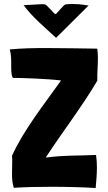

<svg xmlns="http://www.w3.org/2000/svg" viewBox="-20 -937 541 959"><path d="M423 -910C421 -908 390 -917 345 -917C333 -917 321 -917 308 -915C298 -915 270 -874 257 -866C247 -871 215 -912 205 -915C197 -916 193 -916 187 -916C175 -916 158 -914 98 -911C143 -850 201 -803 260 -748ZM458 0C461 -31 464 -66 464 -102C464 -122 463 -141 460 -160V-163C346 -158 315 -163 208 -150L209 -151C293 -280 389 -403 466 -534V-535C465 -570 469 -608 469 -645C469 -661 468 -678 466 -694C380 -695 295 -697 213 -697C150 -697 88 -696 28 -690C29 -689 30 -687 30 -686V-685C35 -667 36 -645 36 -623C36 -593 35 -563 44 -548C92 -548 225 -543 285 -535C207 -425 98 -288 40 -159C41 -149 41 -138 41 -128C41 -107 40 -87 40 -67C40 -43 42 -20 49 1C113 -3 177 -4 239 -4C315 -4 388 -2 458 2Z"/></svg>

Font: HEYCLAY
Style: Regular
Weight: 400
Designer: Marcelo Magalhaes
Foundry: Marcelo Magalhães
Version: Version 1.300;hotconv 1.0.109;makeotfexe 2.5.65596